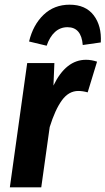

<svg xmlns="http://www.w3.org/2000/svg" viewBox="-20 -799 450 819"><path d="M394 -536 354 -405Q333 -411 314 -411Q273 -411 244 -371Q215 -331 192 -257L156 0H22L96 -530H212L208 -434Q261 -544 347 -544Q370 -544 394 -536ZM104 -622Q121 -693 166 -736Q211 -779 277 -779Q345 -779 379.5 -734Q414 -689 410 -618L333 -607Q327 -683 268 -683Q237 -683 214.5 -662.5Q192 -642 179 -604Z"/></svg>

Font: Fira Sans Condensed SemiBold
Style: Italic
Weight: 600
Width: 3
Italic angle: -8°
Designer: bBox Type GmbH & Carrois Corporate GbR & Edenspiekermann AG
Foundry: bBox Type GmbH & Carrois Corporate GbR & Edenspiekermann AG
Version: Version 4.301